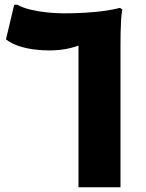

<svg xmlns="http://www.w3.org/2000/svg" viewBox="-20 -786 612 806"><path d="M309.5 0V-666.5L336.2 -607.7Q315.4 -594.4 275.6 -584.3Q235.9 -574.3 184.7 -574.3Q157.9 -574.3 125.5 -578.1Q93.1 -582 61.4 -592Q29.8 -602.1 5 -620.5L39.6 -766.2H52.6Q75.6 -753.2 109.6 -745.2Q143.7 -737.1 180.2 -733.6Q216.8 -730 244.8 -730Q313.7 -730 375.8 -735.5Q437.8 -741 483.8 -753L493.8 -746Q489.8 -728 488.3 -701.5Q486.8 -675 486.3 -647.5Q485.8 -620 485.8 -600V0Z"/></svg>

Font: Kufam
Style: Italic
Weight: 400
Italic angle: -11°
Designer: Artur Schmal
Foundry: Original Type
Version: Version 1.301; ttfautohint (v1.8.3)